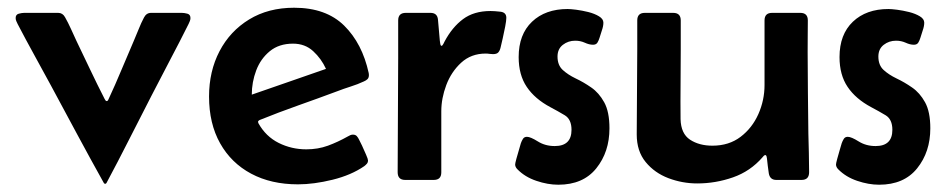

<svg xmlns="http://www.w3.org/2000/svg" viewBox="-20 -477 2510 509"><path d="M258.8 10.3Q256.8 10.3 255.4 8.3Q219.7 -55.7 184.8 -120.6Q149.9 -185.5 115.2 -250Q93.3 -290.5 70.8 -331.3Q48.3 -372.1 26.9 -413.1Q24.9 -417 23.2 -421.1Q21.5 -425.3 21.5 -429.2Q21.5 -438.5 29.8 -440.7Q38.1 -442.9 44.4 -442.9H134.3Q146 -442.9 152.3 -431.6Q160.6 -417 168 -400.6Q175.3 -384.3 182.6 -368.7Q201.2 -330.1 219.5 -291.5Q237.8 -252.9 257.3 -214.8Q258.3 -213.4 259.5 -211.2Q260.7 -209 262.7 -209Q265.1 -209 266.4 -211.2Q267.6 -213.4 268.1 -214.8Q285.6 -252.4 301.8 -291.3Q317.9 -330.1 334.5 -368.2Q341.3 -383.8 347.7 -399.9Q354 -416 361.8 -430.7Q368.2 -442.9 380.4 -442.9H461.9Q468.8 -442.9 476.8 -440.7Q484.9 -438.5 484.9 -429.2Q484.9 -425.3 483.4 -421.4Q481.9 -417.5 480 -413.6Q456.1 -365.7 430.9 -318.1Q405.8 -270.5 381.3 -222.7Q351.6 -165 322.3 -107.2Q293 -49.3 262.2 8.3Q260.7 10.3 258.8 10.3Z M770 11.7Q698.7 11.7 645.8 -16.6Q592.8 -44.9 563.5 -97.2Q534.2 -149.4 534.2 -221.2Q534.2 -288.1 562 -341.3Q589.8 -394.5 640.6 -425.5Q691.4 -456.5 759.8 -456.5Q844.2 -456.5 892.3 -409.2Q940.4 -361.8 957.5 -283.2Q958 -281.7 958 -278.3Q958 -271 954.3 -267.3Q950.7 -263.7 944.8 -261.2Q928.2 -253.4 909.7 -247.6Q891.1 -241.7 873.5 -234.9Q822.3 -215.8 770.5 -197.5Q718.8 -179.2 668 -158.7Q664.1 -156.7 664.1 -153.8Q664.1 -152.3 665 -150.4Q684.6 -115.2 718.8 -98.1Q752.9 -81.1 792 -81.1Q822.8 -81.1 849.4 -90.8Q876 -100.6 901.9 -115.2Q905.3 -117.2 908.7 -118.7Q912.1 -120.1 915.5 -120.1Q922.4 -120.1 926 -116Q929.7 -111.8 932.1 -106.4Q934.1 -103 939.7 -91.1Q945.3 -79.1 950.4 -67.1Q955.6 -55.2 955.6 -51.8Q955.6 -46.4 952.6 -43Q949.7 -39.6 945.8 -36.6Q911.1 -12.7 861.6 -0.5Q812 11.7 770 11.7ZM647.5 -226.1Q696.8 -243.2 746.1 -260.3Q795.4 -277.3 844.2 -294.4Q832 -321.3 810.3 -341.3Q788.6 -361.3 756.8 -361.3Q719.7 -361.3 695.3 -341.3Q670.9 -321.3 659.2 -290.3Q647.5 -259.3 647.5 -226.1Z M1121.1 -442.9Q1139.6 -442.9 1141.1 -424.8L1146 -369.1Q1146 -368.7 1147 -362.1Q1147.9 -355.5 1150.4 -355.5Q1152.8 -355.5 1155.5 -360.8Q1158.2 -366.2 1158.7 -367.2Q1178.7 -404.8 1207.5 -426.3Q1236.3 -447.8 1280.3 -447.8Q1290.5 -447.8 1306.4 -446Q1322.3 -444.3 1322.3 -429.7Q1322.3 -422.4 1319.3 -406.7Q1316.4 -391.1 1312.7 -375.2Q1309.1 -359.4 1307.1 -351.1Q1305.2 -342.8 1301 -338.1Q1296.9 -333.5 1287.1 -333.5Q1282.2 -333.5 1277.6 -334.2Q1272.9 -335 1267.6 -335Q1229 -335 1202.6 -310.8Q1176.3 -286.6 1163.1 -251.5Q1149.9 -216.3 1149.9 -182.1V-20Q1149.9 0 1129.9 0H1054.2Q1034.2 0 1034.2 -20.5Q1034.2 -96.2 1034.9 -171.6Q1035.6 -247.1 1035.6 -322.3V-422.9Q1035.6 -442.9 1055.7 -442.9Z M1460 12.7Q1432.1 12.7 1401.9 2.4Q1371.6 -7.8 1351.6 -28.3Q1345.7 -34.2 1345.7 -41Q1345.7 -43.9 1348.9 -55.9Q1352.1 -67.9 1356 -80.6Q1359.9 -93.3 1360.8 -97.2Q1362.8 -103 1366.2 -108.6Q1369.6 -114.3 1377 -114.3Q1386.2 -114.3 1405.8 -102.1Q1425.3 -89.8 1450.7 -89.8Q1495.1 -89.8 1495.1 -132.8Q1495.1 -160.6 1477.3 -171.4Q1459.5 -182.1 1439 -192.9Q1397.9 -214.8 1376.5 -246.6Q1355 -278.3 1355 -325.7Q1355 -385.7 1390.4 -419.4Q1425.8 -453.1 1484.9 -453.1Q1492.2 -453.1 1507.6 -451.2Q1522.9 -449.2 1539.6 -445.1Q1556.2 -440.9 1567.9 -433.8Q1579.6 -426.8 1579.6 -417Q1579.6 -407.7 1575.7 -396.7Q1571.8 -385.7 1569.3 -376.5Q1567.4 -370.1 1564 -364.3Q1560.5 -358.4 1552.2 -358.4Q1542 -358.4 1530.3 -363.8Q1518.6 -369.1 1504.9 -369.1Q1486.3 -369.1 1472.2 -358.2Q1458 -347.2 1458 -327.1Q1458 -304.2 1471.9 -291.5Q1485.8 -278.8 1506.3 -269Q1526.9 -259.3 1547.4 -245.1Q1567.9 -231 1581.8 -205.8Q1595.7 -180.7 1595.7 -136.7Q1595.7 -74.2 1560.8 -30.8Q1525.9 12.7 1460 12.7Z M2038.1 0Q2021 0 2018.1 -17.6Q2016.6 -27.3 2015.4 -37.4Q2014.2 -47.4 2013.2 -57.1Q2013.2 -58.6 2012.2 -62.3Q2011.2 -65.9 2008.8 -65.9Q2006.8 -65.9 2004.6 -63.7Q2002.4 -61.5 2001.5 -60.1Q1969.2 -22.9 1923.1 -6.8Q1877 9.3 1828.6 9.3Q1789.1 9.3 1752.2 -4.6Q1715.3 -18.6 1691.7 -47.4Q1668 -76.2 1668 -120.6Q1668 -177.2 1668.7 -234.1Q1669.4 -291 1669.4 -347.2V-422.9Q1669.4 -442.9 1689.5 -442.9H1764.6Q1784.7 -442.9 1784.7 -422.9V-346.2Q1784.7 -300.3 1784.2 -253.9Q1783.7 -207.5 1784.2 -161.1Q1785.2 -122.6 1809.3 -106.7Q1833.5 -90.8 1868.7 -90.8Q1912.6 -90.8 1943.4 -114.3Q1974.1 -137.7 1990.5 -174.6Q2006.8 -211.4 2006.8 -251.5V-422.9Q2006.8 -442.9 2026.9 -442.9H2101.6Q2121.6 -442.9 2121.6 -422.9Q2121.6 -401.9 2121.3 -380.9Q2121.1 -359.9 2121.1 -338.9Q2121.1 -285.2 2121.8 -231Q2122.6 -176.8 2123 -123Q2123.5 -97.7 2124.3 -72Q2125 -46.4 2125 -20.5Q2125 0 2105 0Z M2310.5 12.7Q2282.7 12.7 2252.4 2.4Q2222.2 -7.8 2202.1 -28.3Q2196.3 -34.2 2196.3 -41Q2196.3 -43.9 2199.5 -55.9Q2202.6 -67.9 2206.5 -80.6Q2210.4 -93.3 2211.4 -97.2Q2213.4 -103 2216.8 -108.6Q2220.2 -114.3 2227.5 -114.3Q2236.8 -114.3 2256.3 -102.1Q2275.9 -89.8 2301.3 -89.8Q2345.7 -89.8 2345.7 -132.8Q2345.7 -160.6 2327.9 -171.4Q2310.1 -182.1 2289.6 -192.9Q2248.5 -214.8 2227.1 -246.6Q2205.6 -278.3 2205.6 -325.7Q2205.6 -385.7 2241 -419.4Q2276.4 -453.1 2335.4 -453.1Q2342.8 -453.1 2358.2 -451.2Q2373.5 -449.2 2390.1 -445.1Q2406.7 -440.9 2418.5 -433.8Q2430.2 -426.8 2430.2 -417Q2430.2 -407.7 2426.3 -396.7Q2422.4 -385.7 2419.9 -376.5Q2418 -370.1 2414.6 -364.3Q2411.1 -358.4 2402.8 -358.4Q2392.6 -358.4 2380.9 -363.8Q2369.1 -369.1 2355.5 -369.1Q2336.9 -369.1 2322.8 -358.2Q2308.6 -347.2 2308.6 -327.1Q2308.6 -304.2 2322.5 -291.5Q2336.4 -278.8 2356.9 -269Q2377.4 -259.3 2397.9 -245.1Q2418.5 -231 2432.4 -205.8Q2446.3 -180.7 2446.3 -136.7Q2446.3 -74.2 2411.4 -30.8Q2376.5 12.7 2310.5 12.7Z"/></svg>

Font: Belanosima
Style: Regular
Weight: 400
Designer: The DocRepair Project, Santiago Orozco
Foundry: Google
Version: Version 2.000